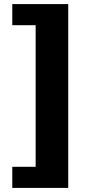

<svg xmlns="http://www.w3.org/2000/svg" viewBox="-20 -754 429 937"><path d="M313 -734V163H40V60H154V-631H40V-734Z"/></svg>

Font: Archivo ExtraCondensed Black
Style: Regular
Weight: 900
Width: 2
Designer: Hector Gatti
Foundry: Omnibus-Type
Version: Version 2.001; ttfautohint (v1.8.3)